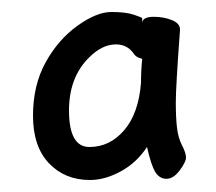

<svg xmlns="http://www.w3.org/2000/svg" viewBox="-20 -768 360 320"><path d="M215 -630Q215 -650 217 -670Q208 -672 204 -677Q193 -694 173.5 -694Q154 -694 136 -679Q95 -645 95 -584Q95 -523 129 -523Q163 -523 187 -551Q211 -579 215 -630ZM217 -731Q219 -740 236 -740Q253 -740 266.5 -734.5Q280 -729 280 -719V-718Q273 -623 273 -597.5Q273 -572 275 -555Q277 -538 283.5 -525.5Q290 -513 290 -505.5Q290 -498 279.5 -484Q269 -470 257.5 -470Q246 -470 239 -481Q232 -492 225 -523Q208 -497 181.5 -482.5Q155 -468 130 -468Q88 -468 61.5 -496Q35 -524 35 -575Q35 -626 56 -664Q77 -702 109 -725Q141 -748 165.5 -748Q190 -748 203 -743.5Q216 -739 217 -738Z"/></svg>

Font: LXGW WenKai Lite
Style: Regular
Weight: 400
Designer: LXGW / Fontworks Inc.
Foundry: LXGW / Fontworks Inc.
Version: Version 1.511; March 25, 2025